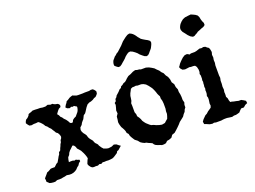

<svg xmlns="http://www.w3.org/2000/svg" viewBox="-115 -1021 1722 1299"><g transform="rotate(-20 746.0 -371.5)"><path d="M385 -498 398 -502 410 -497 424 -492 436 -491H468L483 -492H515L528 -495L542 -494L551 -486L560 -474L559 -459L553 -450L542 -439L530 -435L518 -427L503 -421L489 -418L474 -410L461 -394L452 -380L445 -369L438 -359L425 -350L413 -326L404 -316L396 -306L389 -293L375 -280L371 -263L374 -250L381 -237L389 -227L396 -217L399 -207L402 -198L407 -189L413 -181L419 -174L425 -166L428 -157L433 -147L441 -139L448 -131L451 -122L463 -104L474 -92L491 -86L504 -83L516 -84L530 -86L548 -94L565 -89L580 -77L590 -70L583 -64L565 -48L554 -44L548 -33L530 -21L519 -14L507 -9L492 -7L477 -6L463 -7L448 -6L436 -7L424 0L411 -3L399 3L383 2L371 3L361 2L351 -4L340 -18L335 -31L340 -44L345 -56L351 -67L348 -80L343 -95L337 -109L326 -130L316 -142L305 -154L301 -167L292 -180L282 -183L266 -167L256 -158L246 -145L240 -131L229 -119L225 -105L223 -94L222 -86L234 -87H249L261 -83L272 -86L281 -81L295 -77L296 -66L284 -57L275 -43L263 -34L252 -22L240 -14L226 -8L211 -5H196L178 -8L163 -4L149 -2L135 1H105L91 7H77L61 5L50 2L43 -5L34 -13V-26L32 -37L38 -45L46 -54L52 -61L60 -71L71 -75L80 -80L90 -86L99 -87H120L130 -96L138 -104L149 -110L163 -134L170 -147L178 -158L182 -172L194 -181L199 -195L205 -207L210 -220L217 -231L220 -245L228 -256L231 -266L229 -276L225 -286L219 -296L208 -304L202 -315L194 -327L187 -339L176 -350L167 -362L156 -371L149 -383L140 -394L129 -405L119 -412L103 -410H87L70 -407L55 -410L46 -421L38 -433L43 -447L49 -456L58 -461L65 -467L73 -476L77 -485L87 -489L97 -492L110 -498H129L146 -497H164L182 -494H202L219 -500L237 -494L252 -495L261 -489L272 -485L284 -483L293 -477L298 -468L296 -456L282 -449L273 -439L264 -427L258 -418L267 -407L273 -394L282 -386L290 -374L302 -362L312 -348L320 -333L329 -329L339 -330L346 -345L358 -354L371 -360L381 -372L392 -385L398 -397L402 -412V-421L393 -426L384 -432L374 -429L363 -433L354 -427L343 -430L335 -433L326 -442L335 -458L343 -468L349 -479L358 -483L366 -488L375 -494Z M856 -518 870 -514 883 -513 895 -509H930L950 -503L967 -494L983 -484L995 -471L1008 -459L1018 -444L1030 -432L1038 -414L1050 -397L1057 -378L1060 -356L1072 -338L1075 -316L1083 -297V-278L1087 -260L1089 -240V-218L1094 -199L1089 -183V-165L1080 -153L1074 -138L1063 -126L1053 -111L1038 -99L1020 -85L1008 -71L993 -56L977 -41L962 -28L942 -21L930 -4L912 3L895 6L883 18L868 21H854L841 16L829 12L814 6L804 -2L797 -13L784 -19L772 -24L759 -31L747 -33L733 -40L721 -48L709 -63L692 -76L684 -88L676 -101L670 -113L667 -127L657 -138L654 -153L649 -165L642 -178L636 -188L632 -201L629 -212L627 -226L630 -244L632 -265L644 -283L642 -305L647 -322L652 -342L650 -356L661 -365L664 -380L674 -389L679 -399L697 -415L704 -422L713 -432L724 -437L729 -447L741 -453L752 -462L764 -466L774 -474L784 -484L799 -496L818 -503L838 -513ZM799 -415 786 -409 779 -395 772 -382 766 -365 764 -349 761 -331 754 -316 755 -297V-251L761 -235L762 -220L772 -206L779 -193L784 -179L793 -166L801 -156L821 -138L831 -131L846 -127L861 -120L881 -113L901 -109L923 -113L935 -124L947 -134L953 -151L957 -166V-185L960 -203V-240L958 -260L953 -278V-294L947 -305L942 -316L938 -329L933 -342L928 -353L923 -363L915 -374L905 -387L892 -401L876 -410L861 -414H836L824 -417L811 -415ZM888 -760 903 -764 915 -759 925 -752 933 -744 941 -734 949 -722 956 -714 964 -704 976 -696 991 -687 1006 -679 1019 -669 1022 -658 1019 -646 1014 -635 1007 -621 999 -611 991 -602 983 -592 973 -583 961 -580 948 -585 935 -595 921 -607 910 -620 897 -631 883 -641 867 -648 852 -645 839 -636 827 -626 817 -615 806 -605 794 -595 783 -585 771 -577 759 -575 750 -580 741 -587 733 -595V-607L736 -620L741 -631L750 -641L758 -651L768 -658L776 -666L788 -673L799 -683L811 -694L824 -706L834 -717L845 -729L859 -740L872 -750Z M1329 -504 1342 -507 1356 -504 1366 -495 1377 -488 1382 -474 1385 -456 1380 -437 1382 -418 1379 -400 1380 -380 1377 -362V-290L1379 -272L1375 -253V-231L1373 -210L1375 -189L1372 -171L1373 -161V-150L1372 -138L1379 -125L1382 -108L1387 -95L1397 -94L1411 -90L1427 -87L1443 -83H1461L1476 -75L1490 -66L1492 -49L1476 -42L1461 -29H1441L1429 -17L1420 -7L1406 -3L1394 0H1379L1365 4L1349 2L1329 -1H1312L1300 0L1287 2H1249L1236 -1L1224 2L1205 -1L1184 -10L1170 -15L1167 -33L1177 -47L1198 -68L1211 -75L1224 -87L1236 -95L1249 -104L1254 -118L1252 -132L1254 -146L1256 -161V-175L1252 -187L1256 -201L1257 -215L1256 -227L1259 -239L1257 -251L1259 -264V-274L1261 -286L1259 -297L1261 -309V-332L1257 -344L1261 -357V-374L1256 -395L1247 -407L1234 -409H1219L1207 -411L1193 -409L1175 -407L1158 -411L1147 -423L1142 -435L1149 -444L1156 -455L1167 -467L1177 -477L1189 -488L1205 -498L1221 -500L1229 -497L1238 -491L1249 -495H1277L1291 -498L1315 -506ZM1318 -741 1338 -743 1354 -736 1368 -729 1380 -720 1387 -706 1390 -690 1395 -674 1402 -659V-644L1390 -635L1378 -631L1354 -621L1343 -617L1334 -610L1324 -605L1313 -598L1301 -596L1285 -605L1271 -619L1259 -635L1246 -651L1239 -667V-681L1244 -694L1251 -706L1264 -720L1278 -731L1295 -738Z"/></g></svg>

Font: Tagesschrift
Style: Regular
Weight: 400
Designer: Yanone
Version: Version 2.000; ttfautohint (v1.8.4.7-5d5b)